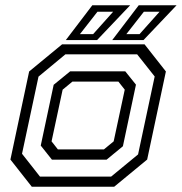

<svg xmlns="http://www.w3.org/2000/svg" viewBox="-20 -708 690 728"><path d="M100.5 0 19.5 -103 90.5 -437 215.5 -540H528L609 -437L538 -103L413 0ZM131.5 -38.5H401.5L503.5 -122.5L566.5 -418L500 -502H228L126 -417.5L63.5 -125ZM177 -102.5 134.5 -156 183.5 -386.5 246 -437.5H455L495.5 -387L446 -153.5L384 -102.5ZM199.5 -141.5H374L411 -172L453 -368L429 -398.5H254.5L217.5 -368L175.5 -172ZM405.5 -556 506 -688H649.5L524 -556ZM283 -578.5H333L409 -663.5H349.5ZM229.5 -556 330 -688H473.5L348 -556ZM459 -578.5H509L585 -663.5H525.5Z"/></svg>

Font: Tourney
Style: Italic
Weight: 400
Italic angle: -12°
Version: Version 1.015